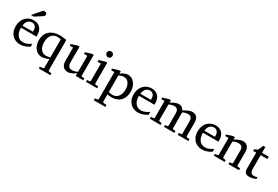

<svg xmlns="http://www.w3.org/2000/svg" viewBox="84 -1999 5040 3482"><g transform="rotate(30 2604.0 -257.5)"><path d="M456.1 -49.8Q435.1 -36.6 412.4 -25.4Q389.6 -14.2 365.5 -5.9Q341.3 2.4 316.4 7.3Q291.5 12.2 266.1 12.2Q220.7 12.2 178.7 -3.2Q136.7 -18.6 104.7 -49.3Q72.8 -80.1 53.5 -126.7Q34.2 -173.3 34.2 -235.8Q34.2 -294.4 51.8 -342Q69.3 -389.6 100.6 -423.6Q131.8 -457.5 174.8 -475.8Q217.8 -494.1 269 -494.1Q315.4 -494.1 350.6 -478.8Q385.7 -463.4 409.2 -436.3Q432.6 -409.2 444.3 -371.3Q456.1 -333.5 456.1 -289.1V-275.9Q456.1 -268.1 455.1 -261.2H130.9Q130.9 -223.1 138.9 -185.1Q147 -147 166 -116.7Q185.1 -86.4 217.3 -67.6Q249.5 -48.8 297.9 -48.8Q319.3 -48.8 340.3 -54.4Q361.3 -60.1 381.6 -68.8Q401.9 -77.6 420.4 -88.6Q439 -99.6 456.1 -110.8ZM356 -328.1Q356 -353 350.1 -374.3Q344.2 -395.5 332.3 -411.1Q320.3 -426.8 302 -435.8Q283.7 -444.8 258.8 -444.8Q233.9 -444.8 212.4 -435.3Q190.9 -425.8 174.6 -407.7Q158.2 -389.6 148.2 -364Q138.2 -338.4 136.2 -306.2H356ZM405.8 -688Q405.8 -674.3 399.2 -664.6Q392.6 -654.8 382.8 -647.9L230.5 -550.8H173.8L306.6 -706.1Q312.5 -712.4 317.4 -717.5Q322.3 -722.7 328.1 -726.1Q334 -729.5 341.6 -731.2Q349.1 -732.9 359.9 -732.9Q373 -732.9 381.8 -728.8Q390.6 -724.6 396 -718.3Q401.4 -711.9 403.6 -703.9Q405.8 -695.8 405.8 -688Z M862.3 -437Q848.6 -439.9 831.3 -444.1Q814 -448.2 793.5 -448.2Q752.4 -448.2 720.9 -433.6Q689.5 -418.9 668.2 -392.3Q647 -365.7 636 -328.4Q625 -291 625 -245.1Q625 -206.5 633.5 -170.7Q642.1 -134.8 660.4 -107.4Q678.7 -80.1 707.3 -63.5Q735.8 -46.9 776.4 -46.9Q785.6 -46.9 797.1 -48.1Q808.6 -49.3 820.3 -51.3Q832 -53.2 843 -55.9Q854 -58.6 862.3 -61ZM782.2 217.8V180.2L841.3 174.8Q850.1 173.8 856.2 168.5Q862.3 163.1 862.3 153.8V-26.9Q848.1 -20 831.1 -13.2Q814 -6.3 795.2 -0.7Q776.4 4.9 757.6 8.5Q738.8 12.2 722.2 12.2Q675.8 12.2 639.2 -6.8Q602.5 -25.9 577.1 -58.6Q551.8 -91.3 538.1 -135.3Q524.4 -179.2 524.4 -229Q524.4 -290 543.9 -339.1Q563.5 -388.2 600.6 -422.6Q637.7 -457 691.4 -475.6Q745.1 -494.1 813.5 -494.1Q827.1 -494.1 845.2 -492.9Q863.3 -491.7 882.3 -489.7Q901.4 -487.8 920.4 -484.6Q939.5 -481.4 955.1 -478V153.8Q955.1 163.1 961.2 168.2Q967.3 173.3 976.1 174.8L1024.4 180.2V217.8Z M1428.2 0V-57.1Q1415.5 -47.4 1397.2 -35.2Q1378.9 -22.9 1357.7 -12.5Q1336.4 -2 1313.2 5.1Q1290 12.2 1268.1 12.2Q1235.8 12.2 1210.2 2.7Q1184.6 -6.8 1166.7 -26.6Q1148.9 -46.4 1139.4 -76.9Q1129.9 -107.4 1129.9 -149.9V-420.9H1060.1V-455.1L1183.1 -494.1H1223.1V-168.9Q1223.1 -142.6 1228.3 -121.6Q1233.4 -100.6 1244.9 -85.9Q1256.3 -71.3 1274.9 -63.7Q1293.5 -56.2 1319.8 -56.2Q1335 -56.2 1350.6 -59.1Q1366.2 -62 1380.4 -66.7Q1394.5 -71.3 1407 -76.4Q1419.4 -81.5 1428.2 -85.9V-420.9H1357.9V-455.1L1480 -494.1H1521V-64Q1521 -54.7 1527.6 -48.8Q1534.2 -43 1543 -42L1586.9 -39.1V0Z M1642.1 0V-39.1L1690.9 -42Q1700.2 -43 1706.1 -48.8Q1711.9 -54.7 1711.9 -64V-420.9H1643.1V-456.1L1765.1 -494.1H1804.7V-64Q1804.7 -54.7 1810.8 -48.8Q1816.9 -43 1825.7 -42L1877 -39.1V0ZM1825.7 -647Q1825.7 -634.3 1821 -622.8Q1816.4 -611.3 1808.1 -603Q1799.8 -594.7 1788.8 -589.8Q1777.8 -585 1765.1 -585Q1752.4 -585 1741 -589.8Q1729.5 -594.7 1721.2 -603Q1712.9 -611.3 1708 -622.8Q1703.1 -634.3 1703.1 -647Q1703.1 -659.7 1708 -670.9Q1712.9 -682.1 1721.2 -690.4Q1729.5 -698.7 1741 -703.4Q1752.4 -708 1765.1 -708Q1777.8 -708 1788.8 -703.4Q1799.8 -698.7 1808.1 -690.4Q1816.4 -682.1 1821 -670.9Q1825.7 -659.7 1825.7 -647Z M2335.9 -233.9Q2335.9 -272.5 2326.9 -306.9Q2317.9 -341.3 2300.3 -367.4Q2282.7 -393.6 2256.6 -408.7Q2230.5 -423.8 2196.3 -423.8Q2177.2 -423.8 2158.9 -418.9Q2140.6 -414.1 2126.5 -408.7Q2109.9 -402.3 2094.2 -394V-49.8Q2106 -45.4 2119.1 -42Q2130.4 -39.1 2145 -36.6Q2159.7 -34.2 2175.3 -34.2Q2216.3 -34.2 2246.6 -50.8Q2276.9 -67.4 2296.6 -95Q2316.4 -122.6 2326.2 -158.7Q2335.9 -194.8 2335.9 -233.9ZM2436 -248Q2436 -189 2418.7 -140.9Q2401.4 -92.8 2368.9 -58.8Q2336.4 -24.9 2289.3 -6.3Q2242.2 12.2 2183.1 12.2Q2169.4 12.2 2153.8 11Q2138.2 9.8 2125 7.8Q2109.4 5.9 2094.2 2.9V151.9Q2094.2 161.1 2100.6 166.5Q2106.9 171.9 2116.2 172.9L2175.3 179.2V217.8H1932.1V179.2L1980 172.9Q1989.3 171.9 1995.1 166.5Q2001 161.1 2001 151.9V-411.1H1932.1V-443.8L2055.2 -481.9H2094.2V-432.1Q2115.7 -449.2 2140.1 -462.9Q2161.1 -474.6 2188.5 -484.4Q2215.8 -494.1 2245.1 -494.1Q2283.7 -494.1 2318.4 -476.6Q2353 -459 2379.2 -426.8Q2405.3 -394.5 2420.7 -349.1Q2436 -303.7 2436 -248Z M2926.3 -49.8Q2905.3 -36.6 2882.6 -25.4Q2859.9 -14.2 2835.7 -5.9Q2811.5 2.4 2786.6 7.3Q2761.7 12.2 2736.3 12.2Q2690.9 12.2 2648.9 -3.2Q2606.9 -18.6 2575 -49.3Q2543 -80.1 2523.7 -126.7Q2504.4 -173.3 2504.4 -235.8Q2504.4 -294.4 2522 -342Q2539.6 -389.6 2570.8 -423.6Q2602.1 -457.5 2645 -475.8Q2688 -494.1 2739.3 -494.1Q2785.6 -494.1 2820.8 -478.8Q2856 -463.4 2879.4 -436.3Q2902.8 -409.2 2914.6 -371.3Q2926.3 -333.5 2926.3 -289.1V-275.9Q2926.3 -268.1 2925.3 -261.2H2601.1Q2601.1 -223.1 2609.1 -185.1Q2617.2 -147 2636.2 -116.7Q2655.3 -86.4 2687.5 -67.6Q2719.7 -48.8 2768.1 -48.8Q2789.6 -48.8 2810.5 -54.4Q2831.5 -60.1 2851.8 -68.8Q2872.1 -77.6 2890.6 -88.6Q2909.2 -99.6 2926.3 -110.8ZM2826.2 -328.1Q2826.2 -353 2820.3 -374.3Q2814.5 -395.5 2802.5 -411.1Q2790.5 -426.8 2772.2 -435.8Q2753.9 -444.8 2729 -444.8Q2704.1 -444.8 2682.6 -435.3Q2661.1 -425.8 2644.8 -407.7Q2628.4 -389.6 2618.4 -364Q2608.4 -338.4 2606.4 -306.2H2826.2Z M3564.5 0V-39.1L3606.4 -42Q3615.7 -43 3621.6 -48.8Q3627.4 -54.7 3627.4 -64V-318.8Q3627.4 -342.3 3623 -361.1Q3618.7 -379.9 3608.2 -393.1Q3597.7 -406.2 3580.6 -413.6Q3563.5 -420.9 3538.6 -420.9Q3525.9 -420.9 3512 -418.7Q3498 -416.5 3484.1 -412.8Q3470.2 -409.2 3456.8 -404.1Q3443.4 -398.9 3431.6 -393.1V-64Q3431.6 -54.7 3437.5 -48.8Q3443.4 -43 3452.6 -42L3494.6 -39.1V0H3275.4V-39.1L3317.4 -42Q3326.7 -43 3332.5 -48.8Q3338.4 -54.7 3338.4 -64V-325.2Q3338.4 -346.2 3333.7 -364Q3329.1 -381.8 3318.6 -394.3Q3308.1 -406.7 3291.3 -413.8Q3274.4 -420.9 3250.5 -420.9Q3236.3 -420.9 3220.9 -418.2Q3205.6 -415.5 3191.4 -411.4Q3177.2 -407.2 3164.8 -402.1Q3152.3 -397 3143.6 -392.1V-64Q3143.6 -54.7 3149.4 -48.8Q3155.3 -43 3164.6 -42L3206.5 -39.1V0H2980.5V-39.1L3029.3 -42Q3038.6 -43 3044.4 -48.8Q3050.3 -54.7 3050.3 -64V-411.1H2981.4V-443.8L3102.5 -481.9H3143.6V-432.1Q3160.2 -442.4 3180.4 -453.1Q3200.7 -463.9 3222.2 -473.1Q3243.7 -482.4 3265.4 -488.3Q3287.1 -494.1 3306.6 -494.1Q3328.1 -494.1 3345.7 -488Q3363.3 -481.9 3376.7 -471.9Q3390.1 -461.9 3400.1 -449.5Q3410.2 -437 3416.5 -424.8Q3431.6 -434.1 3453.1 -446.3Q3474.6 -458.5 3498.5 -469Q3522.5 -479.5 3546.4 -486.8Q3570.3 -494.1 3590.3 -494.1Q3629.9 -494.1 3654.8 -479.7Q3679.7 -465.3 3694.1 -443.1Q3708.5 -420.9 3713.9 -393.6Q3719.2 -366.2 3719.2 -340.8V-64Q3719.2 -54.7 3725.3 -48.8Q3731.4 -43 3740.2 -42L3788.6 -39.1V0Z M4266.6 -49.8Q4245.6 -36.6 4222.9 -25.4Q4200.2 -14.2 4176 -5.9Q4151.9 2.4 4127 7.3Q4102.1 12.2 4076.7 12.2Q4031.2 12.2 3989.3 -3.2Q3947.3 -18.6 3915.3 -49.3Q3883.3 -80.1 3864 -126.7Q3844.7 -173.3 3844.7 -235.8Q3844.7 -294.4 3862.3 -342Q3879.9 -389.6 3911.1 -423.6Q3942.4 -457.5 3985.4 -475.8Q4028.3 -494.1 4079.6 -494.1Q4126 -494.1 4161.1 -478.8Q4196.3 -463.4 4219.7 -436.3Q4243.2 -409.2 4254.9 -371.3Q4266.6 -333.5 4266.6 -289.1V-275.9Q4266.6 -268.1 4265.6 -261.2H3941.4Q3941.4 -223.1 3949.5 -185.1Q3957.5 -147 3976.6 -116.7Q3995.6 -86.4 4027.8 -67.6Q4060.1 -48.8 4108.4 -48.8Q4129.9 -48.8 4150.9 -54.4Q4171.9 -60.1 4192.1 -68.8Q4212.4 -77.6 4231 -88.6Q4249.5 -99.6 4266.6 -110.8ZM4166.5 -328.1Q4166.5 -353 4160.6 -374.3Q4154.8 -395.5 4142.8 -411.1Q4130.9 -426.8 4112.5 -435.8Q4094.2 -444.8 4069.3 -444.8Q4044.4 -444.8 4022.9 -435.3Q4001.5 -425.8 3985.1 -407.7Q3968.8 -389.6 3958.7 -364Q3948.7 -338.4 3946.8 -306.2H4166.5Z M4627 0V-39.1L4668.9 -42Q4677.7 -43 4683.8 -48.8Q4689.9 -54.7 4689.9 -64V-324.2Q4689.9 -371.6 4668 -396.2Q4646 -420.9 4593.8 -420.9Q4564.9 -420.9 4537.1 -412.8Q4509.3 -404.8 4483.9 -392.1V-64Q4483.9 -54.7 4489.7 -48.8Q4495.6 -43 4504.9 -42L4546.9 -39.1V0H4320.8V-39.1L4369.6 -42Q4378.9 -43 4384.8 -48.8Q4390.6 -54.7 4390.6 -64V-411.1H4320.8V-443.8L4442.9 -481.9H4483.9V-432.1Q4504.9 -443.8 4526.6 -455.1Q4548.3 -466.3 4569.8 -475.1Q4591.3 -483.9 4611.3 -489Q4631.3 -494.1 4648.9 -494.1Q4714.4 -494.1 4748.5 -453.6Q4782.7 -413.1 4782.7 -339.8V-64Q4782.7 -54.7 4788.8 -48.8Q4794.9 -43 4803.7 -42L4847.7 -39.1V0Z M5200.7 -21Q5182.1 -11.7 5160.2 -4.4Q5141.6 2 5117.2 7.1Q5092.8 12.2 5065.9 12.2Q5009.3 12.2 4983.9 -14.2Q4958.5 -40.5 4958.5 -100.1V-432.1H4894.5V-464.8L4962.9 -497.1L5007.8 -603H5051.8V-481.9H5192.9V-432.1H5051.8V-152.8Q5051.8 -123 5056.9 -102.3Q5062 -81.5 5072 -68.6Q5082 -55.7 5096.9 -49.8Q5111.8 -43.9 5131.8 -43.9Q5146.5 -43.9 5158.9 -46.4Q5171.4 -48.8 5180.7 -52.2Q5191.4 -56.2 5200.7 -61Z"/></g></svg>

Font: BabelStone Ogham Special
Style: Regular
Weight: 400
Designer: Andrew West
Foundry: BabelStone
Version: Version 1.02 March 14, 2022